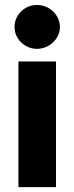

<svg xmlns="http://www.w3.org/2000/svg" viewBox="-20 -772 307 792"><path d="M227 -660.5Q227 -642 219.5 -625.8Q212 -609.5 199 -597.2Q186 -585 168.8 -577.8Q151.5 -570.5 132 -570.5Q113 -570.5 96.5 -577.8Q80 -585 67.2 -597.2Q54.5 -609.5 47.2 -625.8Q40 -642 40 -660.5Q40 -679.5 47.2 -696Q54.5 -712.5 67.2 -725Q80 -737.5 96.5 -744.5Q113 -751.5 132 -751.5Q151.5 -751.5 168.8 -744.5Q186 -737.5 199 -725Q212 -712.5 219.5 -696Q227 -679.5 227 -660.5ZM211 -518.5V0H56V-518.5Z"/></svg>

Font: Lato
Style: Regular
Weight: 900
Designer: Lukasz Dziedzic with Adam Twardoch and Botio Nikoltchev
Foundry: tyPoland Lukasz Dziedzic
Version: Version 2.010; 2014-09-01; http://www.latofonts.com/; ttfaut